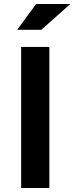

<svg xmlns="http://www.w3.org/2000/svg" viewBox="-20 -933 369 953"><path d="M85 0V-700H225V0ZM65 -785 159 -913H329L185 -785Z"/></svg>

Font: Quantico
Style: Bold
Weight: 700
Designer: Matt Desmond
Foundry: MADtype
Version: Version 2.002